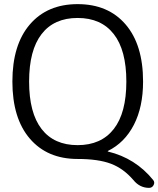

<svg xmlns="http://www.w3.org/2000/svg" viewBox="-20 -760 767 930"><path d="M531 -595Q470 -673 356 -673Q242 -673 181.5 -595Q121 -517 121 -365Q121 -213 181.5 -135Q242 -57 356 -57Q470 -57 531 -135Q592 -213 592 -365Q592 -517 531 -595ZM356 10Q209 10 124.5 -88.5Q40 -187 40 -365Q40 -543 124.5 -641.5Q209 -740 356 -740Q504 -740 588.5 -641.5Q673 -543 673 -365Q673 -242 628.5 -155.5Q584 -69 503 -29Q502 -29 502 -28Q502 -26 503 -26Q636 6 722 112Q731 123 724 136.5Q717 150 702 150Q657 150 626 112Q578 56 517 33Q456 10 356 10Z"/></svg>

Font: Rounded Mplus 1c
Style: Regular
Weight: 400
Version: Version 1.059.20150529